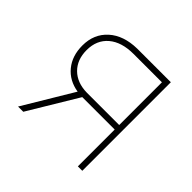

<svg xmlns="http://www.w3.org/2000/svg" viewBox="-136 -669 810 810"><g transform="rotate(45 269.0 -264.0)"><path d="M451.2 -528.3V0H424.8V-219.7H231.4L99.1 0H67.9L201.2 -222.2Q144 -231.4 110.8 -272Q77.6 -312.5 77.6 -374Q77.6 -442.9 124.3 -484.9Q170.9 -526.9 251 -528.3ZM104 -373Q104 -315.9 138.4 -281.7Q172.9 -247.6 231.4 -246.6H424.8V-501.5H255.9Q184.6 -501.5 144.3 -467.3Q104 -433.1 104 -373Z"/></g></svg>

Font: Roboto Thin
Style: Regular
Weight: 250
Designer: Google
Version: Version 2.134; 2016